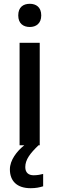

<svg xmlns="http://www.w3.org/2000/svg" viewBox="-20 -764 312 1010"><path d="M137 -744C103 -744 76 -727 76 -683C76 -640 103 -622 137 -622C169 -622 197 -640 197 -683C197 -727 169 -744 137 -744ZM113 115C113 76 138 43 183 0H189V-539H83V0H108C69 31 32 78 32 127C32 188 69 226 141 226C169 226 187 222 207 216V151C195 154 178 158 157 158C130 158 113 144 113 115Z"/></svg>

Font: Noto Sans Gujarati Medium
Style: Regular
Weight: 500
Designer: Jelle Bosma - Monotype Design Team, Universal Thirst
Foundry: Monotype Imaging Inc.
Version: Version 2.106